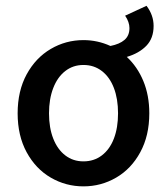

<svg xmlns="http://www.w3.org/2000/svg" viewBox="-20 -643 587 675"><path d="M425.8 -442.9Q462.9 -408.7 483.9 -358.2Q504.9 -307.6 504.9 -244.6Q504.9 -166 473.1 -107.7Q441.4 -49.3 388.4 -18.6Q335.4 12.2 273.4 12.2Q211.4 12.2 158.4 -18.6Q105.5 -49.3 73.7 -107.7Q42 -166 42 -244.6Q42 -323.2 73.7 -381.6Q105.5 -439.9 158.4 -470.9Q211.4 -502 273.4 -502Q323.2 -502 368.2 -481.4Q400.4 -487.8 417.7 -502.7Q435.1 -517.6 435.1 -544.4Q435.1 -565.4 419.9 -587.9L495.1 -622.6Q520 -589.8 520 -551.8Q520 -508.3 494.4 -481.9Q468.8 -455.6 425.8 -442.9ZM152.3 -244.6Q152.3 -193.8 167.2 -155.8Q182.1 -117.7 209.5 -96.7Q236.8 -75.7 273.4 -75.7Q310.5 -75.7 338.1 -96.7Q365.7 -117.7 380.4 -155.8Q395 -193.8 395 -244.6Q395 -295.4 380.4 -333.7Q365.7 -372.1 338.1 -393.3Q310.5 -414.6 273.4 -414.6Q236.8 -414.6 209.5 -393.3Q182.1 -372.1 167.2 -333.5Q152.3 -294.9 152.3 -244.6Z"/></svg>

Font: Varta
Style: Bold
Weight: 700
Designer: Joana Correia, Viktoriya Grabowska, Eben Sorkin
Foundry: Sorkin Type
Version: Version 1.002; ttfautohint (v1.3) -l 8 -r 24 -G 200 -x 12 -H